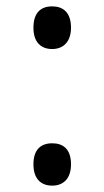

<svg xmlns="http://www.w3.org/2000/svg" viewBox="-20 -569 328 603"><path d="M144 -415C177 -415 203 -436 203 -482C203 -530 178 -549 144 -549C109 -549 85 -530 85 -482C85 -436 109 -415 144 -415ZM144 14C177 14 203 -6 203 -53C203 -101 178 -119 144 -119C109 -119 85 -100 85 -53C85 -7 109 14 144 14Z"/></svg>

Font: Noto Sans Bengali SemiCondensed
Style: Regular
Weight: 400
Width: 4
Designer: Jelle Bosma - Monotype Design Team
Foundry: Monotype Imaging Inc.
Version: Version 2.003